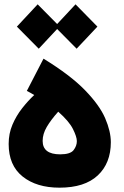

<svg xmlns="http://www.w3.org/2000/svg" viewBox="-20 -847 572 887"><path d="M255 20Q149 20 84.5 -31.5Q20 -83 20 -182Q20 -230 37.5 -271Q55 -312 82 -346.5Q109 -381 138 -408Q122 -418 104 -427L181 -576Q305 -500 372.5 -430.5Q440 -361 466 -300.5Q492 -240 492 -190Q492 -93 431.5 -36.5Q371 20 255 20ZM177 -196Q177 -134 258 -134Q305 -134 320 -153.5Q335 -173 335 -195Q335 -215 317 -251Q299 -287 249 -331Q215 -293 196 -260.5Q177 -228 177 -196ZM159 -622 58 -724 154 -827 244 -736 329 -827 430 -724 334 -622 244 -713Z"/></svg>

Font: Readex Pro bold
Style: Bold
Weight: 700
Designer: Bonnie Shaver-Troup, Thomas Jockin
Foundry: Lexend
Version: Version 1.200; ttfautohint (v1.8.3)